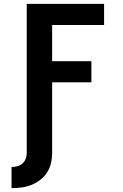

<svg xmlns="http://www.w3.org/2000/svg" viewBox="-20 -755 640 998"><path d="M40 223V113Q55 113 70 109Q85 105 96.5 95Q108 85 113.5 70.5Q119 56 119 41V-735H521V-625H251V-437H455V-327H251V41Q251 67 245 93Q239 119 224.5 141.5Q210 164 189 180Q168 196 143.5 206Q119 216 92.5 219.5Q66 223 40 223Z"/></svg>

Font: Iosevka Aile Extrabold
Style: Regular
Weight: 800
Designer: Belleve Invis
Foundry: Belleve Invis
Version: Version 27.3.5; ttfautohint (v1.8.4)